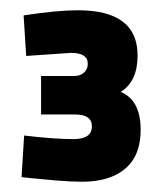

<svg xmlns="http://www.w3.org/2000/svg" viewBox="-20 -821 305 374"><path d="M26 -791Q91 -801 132 -801Q248 -801 248 -713Q248 -662 215 -642Q254 -626 254 -568Q254 -518 224 -492.5Q194 -467 140 -467Q118 -467 88.5 -469.5Q59 -472 40 -474L22 -476L27 -557Q87 -550 123 -550Q159 -550 159 -575Q159 -598 126 -598H60V-673H125Q136 -673 143.5 -679.5Q151 -686 151 -697Q151 -718 118 -718L31 -712Z"/></svg>

Font: TypoPRO Titillium Text
Style: 800 wt
Weight: 800
Designer: Accademia di Belle Arti di Urbino and others
Foundry: Accademia di Belle Arti di Urbino and others.
Version: Version 25.000